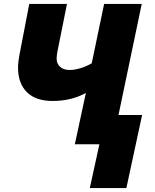

<svg xmlns="http://www.w3.org/2000/svg" viewBox="-20 -734 788 977"><path d="M437 223.1 485.8 0H360.8L417 -261.2Q342.8 -220.2 248 -220.2Q161.6 -220.2 116.7 -265.1Q71.8 -310.1 71.8 -390.1Q71.8 -403.8 73.5 -418.7Q75.2 -433.6 78.1 -450.2L128.9 -713.9H320.8L272.9 -475.1Q271 -463.9 269.5 -455.1Q268.1 -446.3 268.1 -437Q268.1 -408.7 286.4 -393.3Q304.7 -377.9 334 -377.9Q360.4 -377.9 390.6 -387.2Q420.9 -396.5 446.8 -412.1L509.8 -713.9H701.2L583 -148.9H703.1L623 223.1Z"/></svg>

Font: Open Sans ExtraBold
Style: Italic
Weight: 800
Italic angle: -12°
Designer: Monotype Design Team
Foundry: Monotype Imaging Inc.
Version: Version 3.000; ttfautohint (v1.8.4)